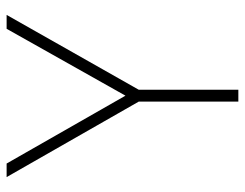

<svg xmlns="http://www.w3.org/2000/svg" viewBox="-100 -640 740 580"><g transform="rotate(-90 270.0 -350.0)"><path d="M289 -301V0H253V-301L25 -700H66L271 -341L473 -700H515Z"/></g></svg>

Font: TypoPRO Titillium Title
Style: Regular
Weight: 250
Designer: Campivisivi
Foundry: Accademia di Belle Arti di Urbino and students of MA course of Visual design
Version: 1.000